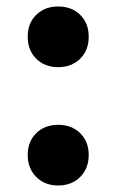

<svg xmlns="http://www.w3.org/2000/svg" viewBox="-20 -567 361 595"><path d="M160.2 -546.9Q202.1 -546.9 228.5 -521Q254.9 -495.1 254.9 -453.1Q254.9 -411.1 228.5 -385Q202.1 -358.9 160.2 -358.9Q118.7 -358.9 92.3 -385Q65.9 -411.1 65.9 -453.1Q65.9 -495.1 92.3 -521Q118.7 -546.9 160.2 -546.9ZM160.2 -180.2Q202.1 -180.2 228.5 -154.3Q254.9 -128.4 254.9 -86.9Q254.9 -44.9 228.5 -18.6Q202.1 7.8 160.2 7.8Q118.7 7.8 92.3 -18.6Q65.9 -44.9 65.9 -86.9Q65.9 -128.4 92.3 -154.3Q118.7 -180.2 160.2 -180.2Z"/></svg>

Font: Montserrat arm ExtraBold
Style: Regular
Weight: 800
Designer: Julieta Ulanovsky
Foundry: Julieta Ulanovsky
Version: Version 6.000;PS 006.000;hotconv 1.0.88;makeotf.lib2.5.64775